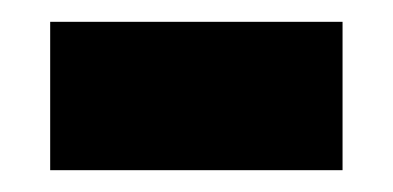

<svg xmlns="http://www.w3.org/2000/svg" viewBox="-20 -356 360 176"><path d="M26 -200V-336H294V-200Z"/></svg>

Font: Noto Sans Thai ExtraBold
Style: Regular
Weight: 800
Version: Version 2.001